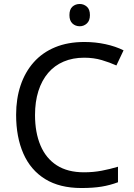

<svg xmlns="http://www.w3.org/2000/svg" viewBox="-20 -935 672 965"><path d="M403 -645Q346 -645 300 -625.5Q254 -606 222 -568.5Q190 -531 173 -477.5Q156 -424 156 -357Q156 -269 183.5 -204Q211 -139 265.5 -104Q320 -69 402 -69Q449 -69 491 -77Q533 -85 573 -97V-19Q533 -4 490.5 3Q448 10 389 10Q280 10 207 -35Q134 -80 97.5 -163Q61 -246 61 -358Q61 -439 83.5 -506Q106 -573 149.5 -622Q193 -671 257 -697.5Q321 -724 404 -724Q459 -724 510 -713Q561 -702 601 -682L565 -606Q532 -621 491.5 -633Q451 -645 403 -645ZM381 -915Q401 -915 416.5 -901.5Q432 -888 432 -859Q432 -831 416.5 -817Q401 -803 381 -803Q359 -803 344 -817Q329 -831 329 -859Q329 -888 344 -901.5Q359 -915 381 -915Z"/></svg>

Font: Noto Sans Georgian
Style: Regular
Weight: 400
Designer: Monotype Design Team, Akaki Razmadze
Foundry: Google LLC
Version: Version 2.002